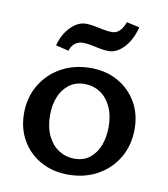

<svg xmlns="http://www.w3.org/2000/svg" viewBox="-75 -702 680 777"><g transform="rotate(10 264.5 -313.5)"><path d="M256 11Q193 11 143.5 -16.5Q94 -44 66 -92.5Q38 -141 38 -203Q38 -269 69 -320.5Q100 -372 153 -401Q206 -430 273 -430Q336 -430 385 -402.5Q434 -375 462 -327Q490 -279 490 -217Q490 -151 460 -99.5Q430 -48 377 -18.5Q324 11 256 11ZM270 -57Q309 -57 334.5 -78Q360 -99 372.5 -133Q385 -167 385 -206Q385 -255 368.5 -290Q352 -325 323.5 -343.5Q295 -362 259 -362Q222 -362 195.5 -341.5Q169 -321 156 -288Q143 -255 143 -214Q143 -165 160 -129.5Q177 -94 206 -75.5Q235 -57 270 -57ZM171 -483 118 -496Q130 -542 159.5 -572.5Q189 -603 223 -603Q239 -603 257 -599.5Q275 -596 294.5 -592Q314 -588 331 -588Q349 -588 362.5 -601Q376 -614 384 -638L437 -626Q424 -574 394.5 -542Q365 -510 331 -510Q312 -510 293.5 -514Q275 -518 257.5 -521.5Q240 -525 223 -525Q205 -525 191 -514Q177 -503 171 -483Z"/></g></svg>

Font: Ysabeau SemiBold
Style: Regular
Weight: 600
Designer: Christian Thalmann (Catharsis Fonts)
Version: Version 2.000;gftools[0.9.27.dev2+g8671c4b]